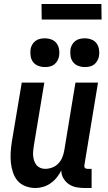

<svg xmlns="http://www.w3.org/2000/svg" viewBox="-20 -934 540 962"><path d="M439 8H403Q382 8 361.5 4Q341 0 324.5 -11.5Q308 -23 297.5 -41Q287 -59 287 -80Q278 -62 265 -45.5Q252 -29 234.5 -16.5Q217 -4 197 2Q177 8 158 8Q132 8 108 -1Q84 -10 68.5 -28Q53 -46 45 -70Q37 -94 34.5 -119Q32 -144 33.5 -170Q35 -196 39 -222L89 -520H202L150 -207Q148 -194 146.5 -180.5Q145 -167 146 -154Q147 -141 151 -129Q155 -117 162.5 -107.5Q170 -98 181.5 -93Q193 -88 206 -88Q224 -88 241.5 -94.5Q259 -101 272 -114.5Q285 -128 292 -145Q299 -162 302 -180L358 -520H471L403 -108Q402 -104 402.5 -100Q403 -96 405.5 -93Q408 -90 411.5 -89Q415 -88 419 -88H439ZM405 -598Q388 -598 372 -604Q356 -610 346 -623Q336 -636 333.5 -653Q331 -670 333 -687Q335 -699 341.5 -710.5Q348 -722 358.5 -729.5Q369 -737 381 -739.5Q393 -742 405 -742Q422 -742 438 -736Q454 -730 463.5 -717Q473 -704 476 -687Q479 -670 476 -653Q474 -641 467.5 -629.5Q461 -618 451 -610.5Q441 -603 429 -600.5Q417 -598 405 -598ZM205 -598Q188 -598 172 -604Q156 -610 146 -623Q136 -636 133.5 -653Q131 -670 133 -687Q135 -699 141.5 -710.5Q148 -722 158.5 -729.5Q169 -737 181 -739.5Q193 -742 205 -742Q222 -742 238 -736Q254 -730 263.5 -717Q273 -704 276 -687Q279 -670 276 -653Q274 -641 267.5 -629.5Q261 -618 251 -610.5Q241 -603 229 -600.5Q217 -598 205 -598ZM489 -836H189L188 -914H488Z"/></svg>

Font: Iosevka
Style: Bold Italic
Weight: 700
Italic angle: -9°
Monospace: yes
Designer: Belleve Invis
Foundry: Belleve Invis
Version: Version 32.5.0; ttfautohint (v1.8.4)